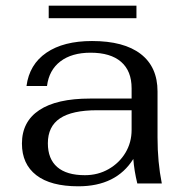

<svg xmlns="http://www.w3.org/2000/svg" viewBox="-20 -644 651 674"><path d="M57 -140Q57 -217 118 -257.5Q179 -298 296 -298H442V-334Q442 -395 405 -427Q368 -459 298 -459Q232 -459 192 -428.5Q152 -398 145 -342H73Q83 -418 143 -459Q203 -500 303 -500Q415 -500 474 -454.5Q533 -409 533 -323V-161Q533 -75 548 0H462Q451 -45 448 -86Q388 10 255 10Q158 10 107.5 -29Q57 -68 57 -140ZM442 -188V-257H321Q233 -257 190.5 -228.5Q148 -200 148 -141Q148 -86 181 -57.5Q214 -29 278 -29Q324 -29 361.5 -50.5Q399 -72 420.5 -108Q442 -144 442 -188ZM151 -624H459V-580H151Z"/></svg>

Font: Fahkwang
Style: Regular
Weight: 400
Version: Version 1.000; ttfautohint (v1.6)